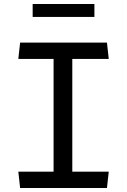

<svg xmlns="http://www.w3.org/2000/svg" viewBox="-20 -944 640 964"><path d="M81 0 72 -82H249V-648H72L81 -730H517L526 -648H343V-82H526L517 0ZM144 -859V-924H454V-859Z"/></svg>

Font: Moralerspace Krypton JPDOC
Style: Regular
Weight: 400
Version: v0.0.6; ttfautohint (v1.8.4.7-5d5b-dirty) -l 6 -r 45 -G 200 